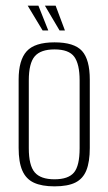

<svg xmlns="http://www.w3.org/2000/svg" viewBox="-20 -653 384 680"><path d="M173 7Q128 7 100 -6Q72 -19 59 -49Q46 -79 46 -129V-371Q46 -440 74.5 -471.5Q103 -503 173 -503Q243 -503 270.5 -472.5Q298 -442 298 -371V-129Q298 -80 286 -50Q274 -20 247 -6.5Q220 7 173 7ZM173 -18Q222 -18 242 -42Q262 -66 262 -128V-368Q262 -426 243 -452Q224 -478 173 -478Q124 -478 103 -453.5Q82 -429 82 -368V-128Q82 -67 103 -42.5Q124 -18 173 -18ZM210 -545H191L139 -633H177ZM151 -545H131L78 -633H116Z"/></svg>

Font: Alumni Sans ExtraLight
Style: Regular
Weight: 250
Version: Version 1.018